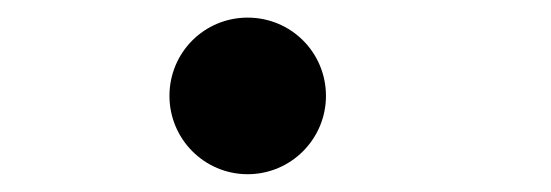

<svg xmlns="http://www.w3.org/2000/svg" viewBox="-20 -188 626 218"><path d="M261.2 9.8C310.5 9.8 350.1 -30.3 350.1 -79.1C350.1 -128.4 310.5 -168 261.2 -168C211.9 -168 172.4 -128.4 172.4 -79.1C172.4 -30.3 211.9 9.8 261.2 9.8Z"/></svg>

Font: Cascadia Code
Style: Bold Italic
Weight: 700
Italic angle: -10°
Monospace: yes
Designer: Aaron Bell
Foundry: Saja Typeworks
Version: Version 2404.023